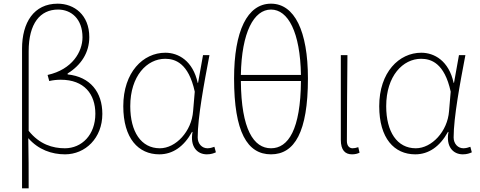

<svg xmlns="http://www.w3.org/2000/svg" viewBox="-20 -827 2612 1045"><path d="M136 -548C136 -700 199 -775 296 -775C367 -775 429 -725 429 -624C429 -546 374 -449 239 -419L248 -386C269 -391 291 -393 311 -393C438 -393 499 -315 499 -208C499 -93 425 -20 333 -20C267 -20 195 -41 136 -115ZM100 198H136C136 103 136 18 134 -75C189 -12 262 13 334 13C444 13 537 -75 537 -207C537 -326 471 -409 348 -422V-427C422 -473 466 -541 466 -625C466 -746 384 -807 294 -807C164 -807 100 -704 100 -562Z M847 13C920 13 981 -29 1025 -109H1028C1013 -29 1053 13 1106 13C1129 13 1144 7 1155 2L1147 -28C1137 -24 1122 -20 1109 -20C1080 -20 1056 -44 1056 -79C1056 -188 1091 -375 1120 -527H1085L1058 -376H1056C1030 -496 951 -540 880 -540C759 -540 651 -434 651 -249C651 -74 733 13 847 13ZM850 -20C748 -20 689 -110 689 -249C689 -414 780 -507 879 -507C932 -507 1006 -485 1040 -328L1031 -222C1023 -112 937 -20 850 -20Z M1618 -386C1616 -122 1549 -20 1455 -20C1361 -20 1293 -122 1291 -386ZM1291 -419C1295 -652 1362 -775 1455 -775C1548 -775 1614 -652 1618 -419ZM1455 -807C1326 -807 1254 -658 1254 -400C1254 -108 1326 13 1455 13C1583 13 1656 -108 1656 -400C1656 -658 1583 -807 1455 -807Z M1896 13C1914 13 1927 9 1937 4L1930 -26C1917 -22 1909 -20 1899 -20C1882 -20 1868 -33 1868 -59C1868 -217 1870 -368 1871 -527H1835V-66C1835 -10 1858 13 1896 13Z M2240 13C2313 13 2374 -29 2418 -109H2421C2406 -29 2446 13 2499 13C2522 13 2537 7 2548 2L2540 -28C2530 -24 2515 -20 2502 -20C2473 -20 2449 -44 2449 -79C2449 -188 2484 -375 2513 -527H2478L2451 -376H2449C2423 -496 2344 -540 2273 -540C2152 -540 2044 -434 2044 -249C2044 -74 2126 13 2240 13ZM2243 -20C2141 -20 2082 -110 2082 -249C2082 -414 2173 -507 2272 -507C2325 -507 2399 -485 2433 -328L2424 -222C2416 -112 2330 -20 2243 -20Z"/></svg>

Font: Noto Sans CJK JP Thin
Style: Regular
Weight: 250
Designer: Ryoko NISHIZUKA (kana & ideographs); Paul D. Hunt (Latin, Greek & Cyrillic); Wenlong ZHANG (bopomofo); Sandoll Communica
Foundry: Adobe Systems Incorporated
Version: Version 1.004;PS 1.004;hotconv 1.0.82;makeotf.lib2.5.63406